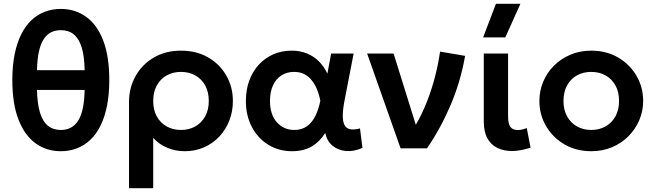

<svg xmlns="http://www.w3.org/2000/svg" viewBox="-20 -782 3442 1012"><path d="M300.5 15Q225.5 15 168 -26.2Q110.5 -67.5 77.8 -150.8Q45 -234 45 -360Q45 -436 57.2 -496.2Q69.5 -556.5 92 -601.2Q114.5 -646 146 -675.8Q177.5 -705.5 216.5 -720.2Q255.5 -735 300.5 -735Q375.5 -735 433.2 -694Q491 -653 523.5 -569.8Q556 -486.5 556 -360Q556 -284.5 544 -224.2Q532 -164 509.5 -119Q487 -74 455.2 -44.2Q423.5 -14.5 384.5 0.2Q345.5 15 300.5 15ZM300.5 -97Q362.5 -97 393.5 -148.5Q424.5 -200 426 -308H175Q176.5 -236 190.5 -189.2Q204.5 -142.5 232 -119.8Q259.5 -97 300.5 -97ZM175 -412H426Q425 -484.5 410.8 -531.2Q396.5 -578 369.2 -600.5Q342 -623 300.5 -623Q239 -623 208 -571.8Q177 -520.5 175 -412Z M660 210V-243.5Q660 -320 694.8 -381.5Q729.5 -443 791.2 -479Q853 -515 934 -515Q1016 -515 1077.5 -479.2Q1139 -443.5 1173.2 -383.2Q1207.5 -323 1207.5 -250Q1207.5 -194.5 1188.8 -146.5Q1170 -98.5 1136 -62.2Q1102 -26 1055.5 -5.5Q1009 15 953.5 15Q903.5 15 860 -3.8Q816.5 -22.5 787.5 -55.5V210ZM934 -97Q976.5 -97 1009.5 -115.8Q1042.5 -134.5 1061.5 -168.8Q1080.5 -203 1080.5 -250Q1080.5 -297 1061.5 -331.5Q1042.5 -366 1009.2 -384.5Q976 -403 934 -403Q891.5 -403 858.5 -384.5Q825.5 -366 806.5 -331.5Q787.5 -297 787.5 -250Q787.5 -203 806.2 -168.8Q825 -134.5 858.2 -115.8Q891.5 -97 934 -97Z M1519 15Q1449.5 15 1394.5 -18.8Q1339.5 -52.5 1307.8 -112.2Q1276 -172 1276 -250Q1276 -309 1294 -357.8Q1312 -406.5 1344.8 -441.8Q1377.5 -477 1421.2 -496Q1465 -515 1516.5 -515Q1562.5 -515 1599 -499.8Q1635.5 -484.5 1662.2 -457.2Q1689 -430 1705.5 -393.5L1725.5 -500H1844L1797.5 -260Q1787 -208 1786.8 -174Q1786.5 -140 1796.2 -122.2Q1806 -104.5 1826.2 -100.8Q1846.5 -97 1877.5 -105L1890.5 -2.5Q1844.5 17.5 1802.8 13.8Q1761 10 1731.8 -14.8Q1702.5 -39.5 1694.5 -81.5Q1665 -34.5 1622.5 -9.8Q1580 15 1519 15ZM1531.5 -97Q1570.5 -97 1597.8 -116.5Q1625 -136 1642.2 -170.8Q1659.5 -205.5 1668.5 -251.5Q1665 -268.5 1659 -288.5Q1653 -308.5 1642.8 -328.8Q1632.5 -349 1617.2 -365.8Q1602 -382.5 1580.5 -392.8Q1559 -403 1530 -403Q1491.5 -403 1463 -384.5Q1434.5 -366 1418.8 -331.8Q1403 -297.5 1403 -250.5Q1403 -178.5 1439 -137.8Q1475 -97 1531.5 -97Z M2091.5 0 1915 -500H2054.5L2187.5 -73.5L2156.5 -100Q2189 -149.5 2217.2 -214.5Q2245.5 -279.5 2266.8 -355Q2288 -430.5 2299.5 -510L2431.5 -487.5Q2407.5 -351 2354.8 -227.5Q2302 -104 2230.5 0Z M2679.5 14Q2635 14 2601.2 -2.5Q2567.5 -19 2548.8 -53.2Q2530 -87.5 2530 -141V-500H2658V-170.5Q2658 -129.5 2670.2 -113Q2682.5 -96.5 2710 -96.5Q2720 -96.5 2731.8 -99.2Q2743.5 -102 2756.5 -107L2776.5 -3.5Q2751 4.5 2726.2 9.2Q2701.5 14 2679.5 14ZM2526.5 -585 2594 -762H2723L2643.5 -585Z M3096.5 15Q3016.5 15 2954.8 -21.2Q2893 -57.5 2858 -117.8Q2823 -178 2823 -250Q2823 -303 2843 -351Q2863 -399 2899.8 -435.8Q2936.5 -472.5 2986.5 -493.8Q3036.5 -515 3096.5 -515Q3176 -515 3237.8 -479Q3299.5 -443 3334.8 -382.5Q3370 -322 3370 -250Q3370 -197 3349.8 -149.2Q3329.5 -101.5 3293 -64.5Q3256.5 -27.5 3206.5 -6.2Q3156.5 15 3096.5 15ZM3096.5 -97Q3138.5 -97 3171.8 -115.8Q3205 -134.5 3224 -168.8Q3243 -203 3243 -250Q3243 -297 3224 -331.5Q3205 -366 3172 -384.5Q3139 -403 3096.5 -403Q3054 -403 3020.8 -384.5Q2987.5 -366 2968.8 -331.5Q2950 -297 2950 -250Q2950 -203 2969 -168.8Q2988 -134.5 3021 -115.8Q3054 -97 3096.5 -97Z"/></svg>

Font: Geologica Cursive Medium
Style: Regular
Weight: 500
Designer: Sindre Bremnes, Frode Helland
Foundry: Monokrom Skriftforlag AS
Version: Version 1.010;gftools[0.9.28]